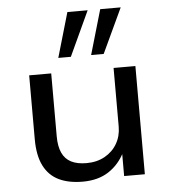

<svg xmlns="http://www.w3.org/2000/svg" viewBox="-54 -810 767 868"><g transform="rotate(-5 329.5 -376.0)"><path d="M287 9Q223 9 178.5 -12.5Q134 -34 110.5 -80.5Q87 -127 87 -201V-491H187V-205Q187 -160 200.5 -130.5Q214 -101 241.5 -87Q269 -73 311 -73Q358 -73 394 -93Q430 -113 450 -147.5Q470 -182 470 -225V-491H569V0H475V-109H480Q453 -54 405 -22.5Q357 9 287 9ZM374 -558 433 -761H526L431 -558ZM225 -558 284 -761H376L282 -558Z"/></g></svg>

Font: Nunito Sans 10pt SemiExpanded Medium
Style: Regular
Weight: 500
Width: 6
Designer: Vernon Adams
Foundry: Vernon Adams
Version: Version 3.101;gftools[0.9.27]